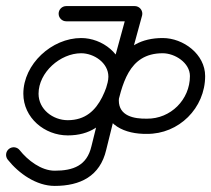

<svg xmlns="http://www.w3.org/2000/svg" viewBox="-45 -586 694 631"><path d="M172.7 -516C172.7 -516 172.7 -516 172.7 -516C247.7 -516 322.7 -516 397.7 -516C411.5 -516 422.7 -527.2 422.7 -541C422.7 -554.8 411.5 -566 397.7 -566C397.7 -566 397.7 -566 397.7 -566C322.7 -566 247.7 -566 172.7 -566C158.9 -566 147.7 -554.8 147.7 -541C147.7 -527.2 158.9 -516 172.7 -516ZM373.6 -547.6C373.6 -547.6 373.6 -547.6 373.6 -547.6C360.9 -501.3 348.2 -454.9 335.6 -408.6C335.6 -408.6 335.6 -408.6 335.6 -408.7C335.6 -408.7 335.6 -408.8 335.6 -408.8C310.8 -320.3 293.5 -190.9 177.7 -191C177.7 -191 177.7 -191 177.7 -191C177.7 -191 177.7 -191 177.7 -191C128.9 -191 81.7 -226.6 81.7 -278C81.7 -348.2 153.2 -411 221.7 -411C263.6 -411 311.2 -379.7 311.2 -334C311.2 -308.2 295.5 -282.9 295.5 -256C295.5 -173.8 366.9 -144.8 438.1 -146C438.1 -146 437.9 -146 437.7 -146C437.6 -146 437.4 -146 437.4 -146C542.7 -144.8 629.2 -230.8 629.2 -336C629.2 -407.9 557.5 -461 489.7 -461C346.4 -461 314.5 -343.4 286.4 -230C276.1 -188.4 265.7 -146.7 255.4 -105C255.4 -105 255.4 -104.9 255.4 -104.9C255.3 -104.8 255.3 -104.7 255.3 -104.7C240.5 -41.6 195.5 -25 134.7 -25C90.4 -25 46 -59.2 19.6 -92.6C11 -103.4 -4.7 -105.2 -15.6 -96.6C-26.4 -88 -28.2 -72.3 -19.6 -61.4C-19.6 -61.4 -19.6 -61.4 -19.6 -61.4C16.7 -15.8 74.5 25 134.7 25C218.8 25 283.8 -6.9 304 -93.3C304 -93.3 304 -93.2 304 -93.1C304 -93.1 303.9 -93 303.9 -93C314.3 -134.6 324.6 -176.3 334.9 -218C356.9 -306.5 375.3 -411 489.7 -411C529.6 -411 579.2 -379.9 579.2 -336C579.2 -258.5 515.6 -195.1 438 -196C438 -196 437.8 -196 437.6 -196C437.4 -196 437.3 -196 437.2 -196C395.4 -195.3 345.5 -204.7 345.5 -256C345.5 -282.1 361.2 -307.2 361.2 -334C361.2 -407.5 291.4 -461 221.7 -461C125.6 -461 31.7 -375.8 31.7 -278C31.7 -198.9 101.3 -141 177.7 -141C177.7 -141 177.7 -141 177.7 -141C177.6 -141 177.6 -141 177.6 -141C325.3 -140.9 351.8 -281.2 383.7 -395.2C383.7 -395.2 383.7 -395.3 383.8 -395.3C383.8 -395.4 383.8 -395.4 383.8 -395.4C396.4 -441.7 409.1 -488.1 421.8 -534.4C425.4 -547.7 417.6 -561.5 404.3 -565.1C390.9 -568.8 377.2 -560.9 373.6 -547.6Z"/></svg>

Font: FRB American Cursive Guidelines Arrows Semibold
Style: Italic
Weight: 600
Italic angle: -25°
Version: Version 2.0;Modular Font Editor K font №1